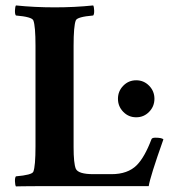

<svg xmlns="http://www.w3.org/2000/svg" viewBox="-20 -666 606 689"><path d="M422.4 -264.6Q403.3 -284.2 403.3 -311.5Q403.3 -338.9 422.4 -358.4Q441.4 -377.9 468.8 -377.9Q496.1 -377.9 515.1 -358.4Q534.2 -338.9 534.2 -311.5Q534.2 -284.2 515.1 -264.6Q496.1 -245.1 468.8 -245.1Q441.4 -245.1 422.4 -264.6ZM244.1 -137.7Q244.1 -80.1 252 -60.5Q260.7 -41 315.4 -41H379.9Q438.5 -41 470.7 -73.2Q499 -101.6 523.4 -166Q525.4 -171.9 537.1 -171.9Q560.5 -171.9 566.4 -166Q518.6 -31.2 513.7 2Q513.7 2 176.8 2Q146.5 2 114.7 2Q83 2 62 2.4Q41 2.9 37.1 2.9Q34.2 -2 33.7 -15.1Q33.2 -28.3 37.1 -33.2Q94.7 -38.1 99.6 -49.8Q107.4 -69.3 107.4 -141.6V-501Q107.4 -573.2 99.6 -592.8Q94.7 -605.5 37.1 -610.4Q33.2 -615.2 33.7 -628.4Q34.2 -641.6 37.1 -646.5Q103.5 -639.6 176.8 -639.6Q248 -639.6 314.5 -646.5Q317.4 -641.6 317.9 -628.4Q318.4 -615.2 314.5 -610.4Q256.8 -605.5 252 -592.8Q244.1 -573.2 244.1 -501Z"/></svg>

Font: Crimson
Style: Bold
Weight: 700
Version: Version 0.8 ; ttfautohint (v1.00) -l 8 -r 50 -G 200 -x 14 -D